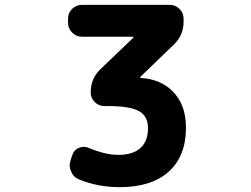

<svg xmlns="http://www.w3.org/2000/svg" viewBox="-20 -567 1040 795"><path d="M475.6 208Q385.7 208 306.6 175.8Q283.2 166 274.4 142.6Q268.6 129.9 268.6 117.2Q268.6 106.4 272.5 95.7L279.3 75.2Q286.1 53.7 306.6 44.9Q317.4 41 327.1 41Q337.9 41 348.6 45.9Q416 74.2 469.7 74.2Q530.3 74.2 561.5 45.9Q592.8 17.6 592.8 -36.1Q592.8 -85 557.6 -105.5Q521.5 -127.9 425.8 -127.9H412.1Q388.7 -127.9 372.1 -144.5Q355.5 -161.1 355.5 -184.6Q355.5 -242.2 396.5 -281.2L531.2 -410.2Q533.2 -411.1 532.2 -413.1Q531.2 -415 529.3 -415H319.3Q295.9 -415 278.8 -432.1Q261.7 -449.2 261.7 -472.7V-489.3Q261.7 -513.7 278.8 -530.3Q295.9 -546.9 319.3 -546.9H682.6Q706.1 -546.9 723.1 -530.3Q740.2 -513.7 740.2 -489.3V-477.5Q740.2 -419.9 698.2 -380.9L561.5 -249Q559.6 -248 560.5 -246.1Q561.5 -244.1 563.5 -244.1Q644.5 -239.3 694.3 -189.5Q750 -134.8 750 -38.1Q750 80.1 677.7 144.5Q606.4 208 475.6 208Z"/></svg>

Font: Rounded Mgen+ 1mn bold
Style: Bold
Weight: 700
Designer: [Source Han Sans]
Ryoko NISHIZUKA  (kana & ideographs); Paul D. Hunt (Latin, Greek & Cyrillic); Wenlong ZHANG  (bopomofo
Version: Version 1.059.20150602